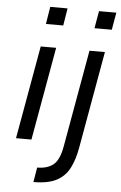

<svg xmlns="http://www.w3.org/2000/svg" viewBox="-61 -751 642 1016"><g transform="rotate(5 259.5 -242.5)"><path d="M241 -616H149L164 -708H256ZM126 0H44L132 -495H214ZM499 -616H407L423 -708H515ZM156 223 169 145Q222 145 254 120Q286 95 299 23L391 -495H473L381 23Q370 85 347 130Q324 175 279 199Q234 223 156 223Z"/></g></svg>

Font: Inria Sans
Style: Italic
Weight: 400
Italic angle: -10°
Designer: Black Foundry Team
Foundry: Black Foundry
Version: Version 1.2; ttfautohint (v1.8.3)